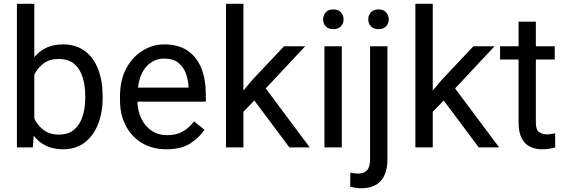

<svg xmlns="http://www.w3.org/2000/svg" viewBox="-20 -770 2955 1003"><path d="M516.1 -268.6V-258.3Q516.1 -181.2 491.9 -120.6Q467.8 -60.1 421.9 -25.1Q376 9.8 310.5 9.8Q258.8 9.8 220.5 -8.5Q182.1 -26.9 156.2 -61L151.4 0H68.4V-750H159.2V-471.2Q185.1 -503.4 222.4 -520.8Q259.8 -538.1 309.6 -538.1Q376 -538.1 422.1 -504.4Q468.3 -470.7 492.2 -409.9Q516.1 -349.1 516.1 -268.6ZM425.3 -258.3V-268.6Q425.3 -321.3 412.1 -365.2Q398.9 -409.2 368.7 -435.5Q338.4 -461.9 287.1 -461.9Q237.8 -461.9 207 -438.2Q176.3 -414.6 159.2 -379.9V-149.9Q176.8 -114.7 208 -90.8Q239.3 -66.9 288.1 -66.9Q336.9 -66.9 367.2 -92.8Q397.5 -118.7 411.4 -162.4Q425.3 -206.1 425.3 -258.3Z M849.6 9.8Q775.9 9.8 721.4 -22.9Q667 -55.7 637 -113.5Q606.9 -171.4 606.9 -245.6V-266.1Q606.9 -352.5 639.9 -413.3Q672.9 -474.1 725.8 -506.1Q778.8 -538.1 837.9 -538.1Q913.6 -538.1 961.7 -504.2Q1009.8 -470.2 1032.5 -411.9Q1055.2 -353.5 1055.2 -279.3V-238.8H697.8Q699.2 -190.4 718.3 -150.6Q737.3 -110.8 771.7 -87.4Q806.2 -64 854.5 -64Q902.3 -64 935.5 -83.5Q968.8 -103 993.7 -135.7L1048.3 -92.3Q1022.9 -53.2 975.6 -21.7Q928.2 9.8 849.6 9.8ZM837.9 -463.9Q784.2 -463.9 747.1 -424.8Q710 -385.7 700.7 -312.5H964.8V-319.3Q962.9 -354.5 950.4 -387.7Q938 -420.9 911.1 -442.4Q884.3 -463.9 837.9 -463.9Z M1491.7 0 1308.6 -245.1 1251.5 -186V0H1160.6V-750H1251.5V-296.9L1299.8 -354.5L1463.9 -528.3H1574.2L1368.2 -308.1L1598.1 0Z M1668 -668.5Q1668 -690.4 1681.4 -705.6Q1694.8 -720.7 1721.2 -720.7Q1747.1 -720.7 1761 -705.6Q1774.9 -690.4 1774.9 -668.5Q1774.9 -647.5 1761 -632.6Q1747.1 -617.7 1721.2 -617.7Q1694.8 -617.7 1681.4 -632.6Q1668 -647.5 1668 -668.5ZM1765.6 -528.3V0H1674.8V-528.3Z M1903.8 -668.5Q1903.8 -690.4 1917.5 -705.6Q1931.2 -720.7 1957 -720.7Q1983.4 -720.7 1997.1 -705.6Q2010.7 -690.4 2010.7 -668.5Q2010.7 -647.5 1997.1 -632.6Q1983.4 -617.7 1957 -617.7Q1931.2 -617.7 1917.5 -632.6Q1903.8 -647.5 1903.8 -668.5ZM1913.1 -528.3H2003.9V63Q2003.9 135.7 1969.5 174.6Q1935.1 213.4 1865.7 213.4Q1853.5 213.4 1837.2 210.9Q1820.8 208.5 1809.6 205.1L1810.1 132.3Q1819.3 134.3 1831.1 135.5Q1842.8 136.7 1851.6 136.7Q1881.3 136.7 1897.2 119.9Q1913.1 103 1913.1 63Z M2481 0 2297.9 -245.1 2240.7 -186V0H2149.9V-750H2240.7V-296.9L2289.1 -354.5L2453.1 -528.3H2563.5L2357.4 -308.1L2587.4 0Z M2877.9 -528.3V-459H2779.3V-130.9Q2779.3 -90.3 2797.1 -79.1Q2814.9 -67.9 2837.4 -67.9Q2848.6 -67.9 2861.1 -70.1Q2873.5 -72.3 2879.9 -73.7L2880.4 0Q2869.6 3.4 2852.3 6.6Q2835 9.8 2810.5 9.8Q2777.3 9.8 2749.5 -3.4Q2721.7 -16.6 2705.3 -47.6Q2689 -78.6 2689 -131.3V-459H2592.3V-528.3H2689V-656.7H2779.3V-528.3Z"/></svg>

Font: Vazirmatn RD
Style: Regular
Weight: 400
Designer: Saber Rastikerdar
Foundry: Saber Rastikerdar
Version: Version 32.102